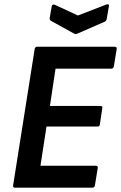

<svg xmlns="http://www.w3.org/2000/svg" viewBox="-20 -872 562 892"><path d="M50 0Q39 0 41 -11L141 -644Q143 -655 153 -655H512Q524 -655 522 -644L509 -564Q507 -553 497 -553H238L212 -380H446Q458 -380 455 -368L444 -294Q443 -284 433 -284H196L168 -102H424Q436 -102 434 -91L421 -11Q419 0 409 0ZM474 -851Q480 -853 483.5 -851.5Q487 -850 486 -844L476 -785Q474 -774 466 -771L340 -716Q332 -712 324 -716L219 -774Q209 -779 211 -789L220 -841Q222 -854 234 -850L342 -800Z"/></svg>

Font: Sofia Sans Semi Condensed
Style: Bold Italic
Weight: 700
Italic angle: -9°
Version: Version 4.100